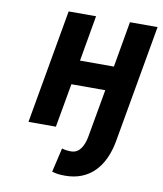

<svg xmlns="http://www.w3.org/2000/svg" viewBox="-83 -596 742 876"><g transform="rotate(10 288.0 -157.5)"><path d="M286 99C269 99 255 97 243 93L217 205C236 211 253 213 278 213C389 213 458 140 480 17L576 -528H448L411 -316H254L291 -528H164L71 0H198L234 -203H391L352 17C344 63 324 99 286 99Z"/></g></svg>

Font: Asimov
Style: NarIt
Weight: 500
Designer: Google
Version: Version 2.000980; 2014